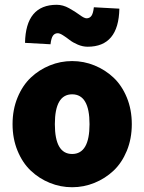

<svg xmlns="http://www.w3.org/2000/svg" viewBox="-20 -766 600 798"><path d="M53 -139.2Q32.2 -189.5 32.2 -250Q32.2 -310.5 53 -360.8Q73.7 -411.1 108.2 -443.6Q142.6 -476.1 187 -494.1Q231.4 -512.2 279.8 -512.2Q328.1 -512.2 372.6 -494.1Q417 -476.1 451.7 -443.6Q486.3 -411.1 507.1 -360.8Q527.8 -310.5 527.8 -250Q527.8 -189.5 507.1 -139.2Q486.3 -88.9 451.7 -56.4Q417 -23.9 372.6 -5.9Q328.1 12.2 279.8 12.2Q231.4 12.2 187 -5.9Q142.6 -23.9 108.2 -56.4Q73.7 -88.9 53 -139.2ZM84 -587.9Q86.9 -746.1 215.8 -746.1Q241.7 -746.1 267.1 -731.9Q292.5 -717.8 311.3 -703.9Q330.1 -689.9 339.8 -689.9Q352.5 -689.9 359.9 -700Q367.2 -710 370.1 -735.8L476.1 -730Q473.1 -571.8 344.2 -571.8Q323.7 -571.8 303.2 -580.6Q282.7 -589.4 269.3 -599.9Q255.9 -610.4 242.2 -619.1Q228.5 -627.9 220.2 -627.9Q207.5 -627.9 200.2 -617.9Q192.9 -607.9 189.9 -582ZM279.8 -126Q352.1 -126 352.1 -250Q352.1 -374 279.8 -374Q208 -374 208 -250Q208 -126 279.8 -126Z"/></svg>

Font: Source Sans Pro Black
Style: Regular
Weight: 900
Designer: Paul D. Hunt
Foundry: Adobe Systems Incorporated
Version: Version 2.020;PS 2.0;hotconv 1.0.86;makeotf.lib2.5.63406